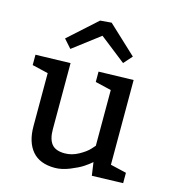

<svg xmlns="http://www.w3.org/2000/svg" viewBox="-116 -880 883 985"><g transform="rotate(15 325.0 -387.5)"><path d="M185 -600 145 -645 295 -780 355 -785 505 -645 465 -600 327 -708ZM625 -60V-5L460 0L450 -70Q433 -55 409.5 -39.5Q386 -24 344 -7Q302 10 265 10Q185 10 145 -37Q105 -84 105 -169V-450L20 -470V-525L205 -530V-179Q205 -126 226 -100.5Q247 -75 295 -75Q333 -75 369 -95Q405 -115 422 -134L440 -154V-450L355 -470V-525L540 -530V-80Z"/></g></svg>

Font: Bitter
Style: Regular
Weight: 400
Designer: Sol Matas
Foundry: Sol Matas
Version: Version 1.300;PS 001.300;hotconv 1.0.70;makeotf.lib2.5.58329